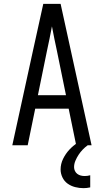

<svg xmlns="http://www.w3.org/2000/svg" viewBox="-20 -755 540 998"><path d="M44 0 151 -490 205 -735H295L456 0H376L337 -190H163L124 0ZM177 -260H323L276 -490Q269 -522 262.5 -554Q256 -586 250 -618Q244 -586 237.5 -554Q231 -522 224 -490ZM414 223Q392 223 370.5 217.5Q349 212 331.5 199.5Q314 187 304.5 167Q295 147 295 126Q295 97 308 70.5Q321 44 340.5 23Q360 2 384.5 -13.5Q409 -29 436 -40V0Q422 10 410 22.5Q398 35 388.5 49.5Q379 64 372 80.5Q365 97 365 114Q365 124 369.5 133.5Q374 143 382 149Q390 155 400 157.5Q410 160 420 160Q427 160 434.5 159Q442 158 449 156V219Q440 221 431 222Q422 223 414 223Z"/></svg>

Font: Iosevka Custom
Style: Regular
Weight: 400
Monospace: yes
Designer: Belleve Invis
Foundry: Belleve Invis
Version: Version 32.5.0; ttfautohint (v1.8.4)